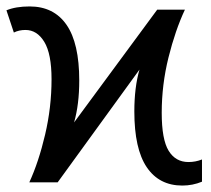

<svg xmlns="http://www.w3.org/2000/svg" viewBox="-25 -566 656 596"><path d="M135 -320Q135 -399 112.5 -436Q90 -473 54 -473Q34 -473 18 -465L-5 -534Q24 -546 67 -546Q142 -546 181.5 -489Q221 -432 221 -316Q221 -242 205 -186L463 -536H549Q519 -472 498 -387.5Q477 -303 477 -216Q477 -133 498.5 -98Q520 -63 560 -63Q582 -63 602 -71V-2Q573 10 541 10Q469 10 430.5 -47Q392 -104 392 -220Q392 -295 408 -350L154 0H66Q95 -63 115 -148Q135 -233 135 -320Z"/></svg>

Font: Noto Sans Display
Style: Regular
Weight: 400
Designer: Monotype Design team
Foundry: Monotype Imaging Inc.
Version: Version 1.000